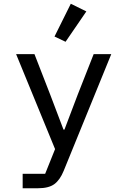

<svg xmlns="http://www.w3.org/2000/svg" viewBox="-20 -805 680 1025"><path d="M480 -516H574L320 107Q300 156 270 178Q240 200 182 200H101V123H221L274 -9L66 -516H164L248 -300L319 -113H324L395 -300ZM330 -582 271 -610 358 -785 441 -744Z"/></svg>

Font: Writer
Style: Regular
Weight: 400
Monospace: yes
Designer: Mike Abbink, Paul van der Laan, Pieter van Rosmalen
Foundry: Bold Monday
Version: Version 2.001 2020